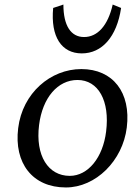

<svg xmlns="http://www.w3.org/2000/svg" viewBox="-20 -816 613 845"><path d="M270 9C401 9 520 -108 538 -255C557 -409 477 -512 338 -512C203 -512 79 -407 60 -252C41 -98 123 9 270 9ZM152 -266C167 -386 234 -464 321 -464C413 -464 464 -372 447 -237C433 -123 368 -42 287 -42C192 -42 135 -131 152 -266ZM214 -781C202 -654 251 -581 340 -581C429 -581 494 -654 513 -781L476 -796C455 -703 409 -653 350 -653C292 -653 259 -703 259 -796Z"/></svg>

Font: TPK Tissa Web
Style: Italic
Weight: 400
Italic angle: -7°
Designer: Jacques Le Bailly, Suppakit Chalermlarp | Katatrad Co.,Ltd.
Foundry: Jacques Le Bailly, Cadson Demak Co.,Ltd.
Version: Version 5.000;Glyphs 3.1.2 (3151)